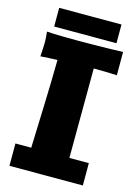

<svg xmlns="http://www.w3.org/2000/svg" viewBox="-130 -945 734 1021"><g transform="rotate(15 236.5 -434.0)"><path d="M454 -735C454 -735 330 -731 206 -731C144 -731 82 -732 35 -735C38 -712 39 -694 39 -675C39 -651 37 -627 35 -599C66 -601 97 -603 128 -604C127 -460 117 -219 114 -117H27V6H431V-117H324C324 -226 326 -528 326 -610H329C371 -610 412 -609 454 -607ZM408 -874H65V-771H408Z"/></g></svg>

Font: Galindo
Style: Regular
Weight: 400
Designer: Astigmatic (AOETI)
Foundry: Astigmatic (AOETI)
Version: Version 1.000